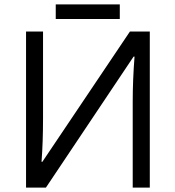

<svg xmlns="http://www.w3.org/2000/svg" viewBox="-20 -858 802 878"><path d="M99.1 -713.9H176.8V-316.9Q176.8 -207 169.9 -118.2H173.8L574.2 -713.9H665V0H586.9V-393.1Q586.9 -491.2 595.2 -599.1H590.8L189.9 0H99.1ZM234.9 -837.9H527.8V-771H234.9Z"/></svg>

Font: HunimalSansv1.5
Style: Regular
Weight: 400
Foundry: Ascender Corporation
Version: Version 1.10